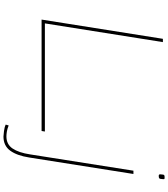

<svg xmlns="http://www.w3.org/2000/svg" viewBox="49 -799 970 1108"><g transform="rotate(90 534.0 -245.0)"><path d="M93 0 204 -700H223L115 -19H739L736 0ZM1003 -710Q1011 -710 1012.5 -709Q1014 -708 1014 -703Q1013 -683 1009.5 -679.5Q1006 -676 995 -676Q986 -676 986 -684Q987 -704 990 -707Q993 -710 1003 -710ZM984 -530 889 71Q878 142 849.5 181Q821 220 768 220Q760 220 736.5 217Q713 214 699 207L704 190Q724 198 740 200.5Q756 203 767 203Q813 203 837 167.5Q861 132 871 66L965 -530Z"/></g></svg>

Font: Georama Extra Expanded Thin
Style: Italic
Weight: 100
Width: 8
Italic angle: -9°
Designer: Jean-Baptiste Levee
Foundry: Production Type
Version: Version 1.000